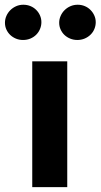

<svg xmlns="http://www.w3.org/2000/svg" viewBox="-56 -770 414 790"><path d="M-35.6 -676.3Q-35.6 -690.9 -29.8 -704.3Q-23.9 -717.8 -13.7 -728Q-3.4 -738.3 10.3 -744.4Q23.9 -750.5 40 -750.5Q55.7 -750.5 69.3 -744.9Q83 -739.3 93 -729.2Q103 -719.2 108.6 -706.3Q114.3 -693.4 114.3 -678.7Q114.3 -664.1 108.6 -650.6Q103 -637.2 93 -627.2Q83 -617.2 69.1 -611.3Q55.2 -605.5 38.6 -605.5Q22.9 -605.5 9.5 -611.1Q-3.9 -616.7 -13.9 -626.2Q-23.9 -635.7 -29.8 -648.7Q-35.6 -661.6 -35.6 -676.3ZM187.5 -676.3Q187.5 -690.9 193.4 -704.3Q199.2 -717.8 209.5 -728Q219.7 -738.3 233.6 -744.4Q247.6 -750.5 263.7 -750.5Q279.3 -750.5 292.7 -744.9Q306.2 -739.3 316.2 -729.2Q326.2 -719.2 332 -706.3Q337.9 -693.4 337.9 -678.7Q337.9 -664.1 332.3 -650.6Q326.7 -637.2 316.4 -627.2Q306.2 -617.2 292.2 -611.3Q278.3 -605.5 262.2 -605.5Q246.6 -605.5 232.9 -611.1Q219.2 -616.7 209.2 -626.2Q199.2 -635.7 193.4 -648.7Q187.5 -661.6 187.5 -676.3ZM76.7 -517.6H220.7V0H76.7Z"/></svg>

Font: Proza Libre
Style: SemiBold
Weight: 600
Designer: Jasper de Waard
Foundry: Jasper de Waard
Version: Version 1.000; ttfautohint (v1.4.1.8-43bc) -l 8 -r 50 -G 200